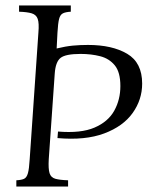

<svg xmlns="http://www.w3.org/2000/svg" viewBox="-20 -685 565 705"><path d="M40 0V-23Q59 -24 68.5 -28.5Q78 -33 82.5 -49Q87 -65 89 -100L121 -565Q124 -600 118.5 -615.5Q113 -631 96.5 -636Q80 -641 50 -642V-665H240V-642Q221 -641 211 -636Q201 -631 197 -615.5Q193 -600 191 -565L188 -507Q221 -515 247.5 -517.5Q274 -520 303 -520Q392 -520 447 -487.5Q502 -455 502 -378Q502 -319 467 -270Q432 -221 362.5 -195Q293 -169 191 -178L193 -202Q277 -195 327 -216.5Q377 -238 399.5 -278.5Q422 -319 422 -369Q422 -420 401.5 -445Q381 -470 348 -478.5Q315 -487 276 -487Q221 -487 202.5 -472.5Q184 -458 181 -415L159 -100Q157 -65 162 -49Q167 -33 183.5 -28.5Q200 -24 230 -23V0Z"/></svg>

Font: Bona Nova SC
Style: Italic
Weight: 400
Italic angle: -4°
Designer: Mateusz Machalski
Foundry: Capitalics
Version: Version 4.001; ttfautohint (v1.8.4.7-5d5b)